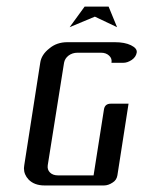

<svg xmlns="http://www.w3.org/2000/svg" viewBox="-20 -567 438 587"><path d="M53.2 -52.7Q53.2 -55.2 54.2 -62L103 -375Q106.4 -399.9 130.9 -418.9Q153.3 -438 186 -438H331.1Q361.3 -438 380.4 -428.7Q400.4 -418.9 397.9 -405.8Q395.5 -392.6 382.8 -383.8Q369.6 -375 356.9 -375H320.8Q323.2 -388.2 313.5 -397Q304.2 -405.8 289.1 -405.8H216.8Q201.2 -405.8 189.5 -397Q178.2 -388.2 175.8 -375L126 -62Q124 -48.3 132.8 -39.6Q141.6 -30.8 157.2 -30.8H266.1L297.9 -232.9Q300.8 -250 318.8 -250H373L338.9 -30.8Q336.4 -16.1 324.2 -8.8Q311 0 297.9 0H116.2Q85 0 67.4 -18.1Q53.2 -33.2 53.2 -52.7ZM192.9 -483.9 238.8 -546.9H312L337.9 -483.9L270 -516.1Z"/></svg>

Font: Hhenum
Style: Italic
Weight: 400
Designer: T. Christopher White
Version: Version 1.0